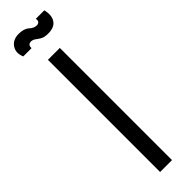

<svg xmlns="http://www.w3.org/2000/svg" viewBox="-255 -649 639 639"><g transform="rotate(-45 65.0 -329.0)"><path d="M37 0V-528H93V0ZM100 -589Q82 -589 72.5 -594.5Q63 -600 56 -605.5Q49 -611 40 -611Q25 -611 26 -594H-13Q-24 -620 -11 -639Q2 -658 29 -658Q54 -658 66.5 -646.5Q79 -635 92 -635Q98 -635 102.5 -639Q107 -643 105 -653H145Q152 -624 140.5 -606.5Q129 -589 100 -589Z"/></g></svg>

Font: Bricolage Grotesque 96pt Condensed ExtraLight
Style: Regular
Weight: 200
Width: 3
Designer: Mathieu Triay
Foundry: Atelier Triay
Version: Version 1.001; ttfautohint (v1.8.4.7-5d5b);gftools[0.9.33.de